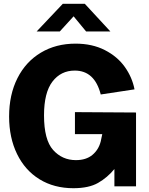

<svg xmlns="http://www.w3.org/2000/svg" viewBox="-20 -982 783 1012"><path d="M28 -368Q28 -483 72 -570Q116 -657 195.5 -704.5Q275 -752 378 -752Q466 -752 532.5 -718Q599 -684 638 -629Q677 -574 689 -511L511 -484Q479 -610 374 -610Q301 -610 256.5 -552Q212 -494 212 -374Q212 -245 260 -191.5Q308 -138 380 -138Q434 -138 467 -165.5Q500 -193 511 -237L519 -275H375V-391L697 -389V0H583V-91Q546 -46 497 -18Q448 10 367 10Q265 10 188.5 -37Q112 -84 70 -170Q28 -256 28 -368ZM368 -896 295 -816H173L311 -962H427L562 -816H434Z"/></svg>

Font: Morrison
Style: Bold
Weight: 700
Designer: Pablo Impallari, Rodrigo Fuenzalida (Modified by Dan O. Williams)
Version: Version 0.03;June 6, 2019;FontCreator 11.5.0.2425 64-bit; tt